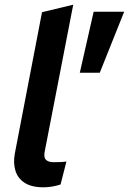

<svg xmlns="http://www.w3.org/2000/svg" viewBox="-20 -790 549 818"><path d="M238 -4Q220 2 201 5Q182 8 165 8Q114 8 84.5 -11.5Q55 -31 45.5 -63.5Q36 -96 43 -135L159 -738L292 -770L171 -147Q165 -121 175 -110Q185 -99 209 -99Q224 -99 237 -99.5Q250 -100 263 -102ZM320 -480 379 -740H509L405 -480Z"/></svg>

Font: REM Medium
Style: Italic
Weight: 500
Italic angle: -11°
Designer: Octavio Pardo
Foundry: Ashler Design
Version: Version 1.005;gftools[0.9.28]